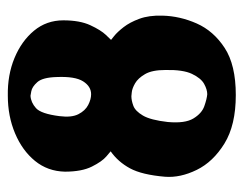

<svg xmlns="http://www.w3.org/2000/svg" viewBox="-86 -537 623 491"><g transform="rotate(-90 225.5 -291.5)"><path d="M84 -320Q84 -320 71 -331Q58 -342 45 -368Q32 -394 32 -437Q33 -481 59.5 -513.5Q86 -546 130 -564.5Q174 -583 226 -583Q279 -584 322.5 -566Q366 -548 392.5 -516Q419 -484 419 -441Q419 -399 406.5 -372Q394 -345 381.5 -332Q369 -319 369 -319Q369 -319 379 -311Q389 -303 401.5 -287Q414 -271 423 -246.5Q432 -222 431 -188Q430 -143 411 -100Q392 -57 348.5 -28.5Q305 0 228 0Q151 0 104 -29Q57 -58 36.5 -100Q16 -142 19 -181Q24 -240 40.5 -270.5Q57 -301 84 -320ZM226 -525Q209 -524 194.5 -511Q180 -498 174 -451Q170 -420 179 -402.5Q188 -385 202.5 -377.5Q217 -370 230 -370Q250 -370 263 -390.5Q276 -411 274 -458Q273 -494 261 -507.5Q249 -521 237.5 -523Q226 -525 226 -525ZM225 -267Q214 -267 200.5 -262Q187 -257 175.5 -237.5Q164 -218 159 -174Q155 -130 168 -108.5Q181 -87 199.5 -80.5Q218 -74 230 -73Q242 -73 256.5 -81Q271 -89 282 -112Q293 -135 292 -180Q292 -214 281.5 -232Q271 -250 258 -257.5Q245 -265 235 -266Q225 -267 225 -267Z"/></g></svg>

Font: Nerko One
Style: Regular
Weight: 400
Designer: Nermin Kahrimanovic
Foundry: Nermin Kahrimanovic
Version: Version 1.101